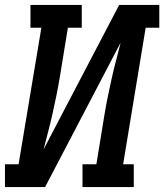

<svg xmlns="http://www.w3.org/2000/svg" viewBox="-27 -755 663 775"><path d="M-7 0V-92H48L140 -643H96V-735H303V-643H247L214 -441Q208 -405 200.5 -368.5Q193 -332 185 -296Q177 -260 167.5 -224Q158 -188 149 -152L454 -735H616V-643H561L470 -92H513V0H306V-92H362L395 -294Q401 -330 408.5 -366.5Q416 -403 424 -439Q432 -475 441.5 -511Q451 -547 460 -583L155 0Z"/></svg>

Font: Iosevka Etoile SmBdObl
Style: Regular
Weight: 600
Italic angle: -9°
Designer: Belleve Invis
Foundry: Belleve Invis
Version: Version 15.5.2; ttfautohint (v1.8.4)